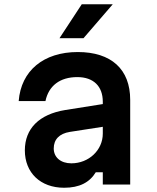

<svg xmlns="http://www.w3.org/2000/svg" viewBox="-20 -869 740 904"><path d="M260 -689H373L511 -849H365ZM68 -393H194C209 -465 262 -506 344 -506C420 -506 464 -463 464 -390V-379L287 -351C165 -331 97 -264 97 -161C97 -56 170 15 282 15C354 15 402 -10 431 -58H464V0H593V-399C593 -543 504 -624 346 -624C185 -624 79 -536 68 -393ZM233 -170C233 -212 259 -240 309 -248L464 -272V-240C464 -162 398 -100 316 -100C266 -100 233 -128 233 -170Z"/></svg>

Font: Martian Mono Std Md
Style: Regular
Weight: 500
Monospace: yes
Designer: Roman Shamin
Foundry: Evil Martians
Version: Version 1.000